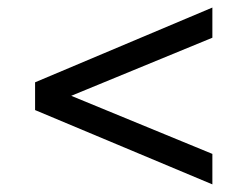

<svg xmlns="http://www.w3.org/2000/svg" viewBox="-20 -604 656 509"><path d="M543 -115.2 73 -312.2V-385.8L543 -584V-504L168.8 -350L543 -196Z"/></svg>

Font: Overpass Mono Light
Style: Regular
Weight: 300
Monospace: yes
Designer: Delve Withrington, Dave Bailey
Foundry: Delve Fonts LLC
Version: Version 4.000